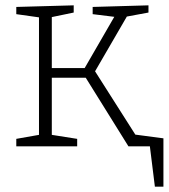

<svg xmlns="http://www.w3.org/2000/svg" viewBox="-20 -548 633 719"><path d="M41 0V-28L126 -43V-483L41 -495V-522L256 -528V-501L174 -484V-293H297L408 -485L327 -495V-522L536 -528V-501L455 -486L336 -281L488 -42L569 -27V0H461L301 -257H174V-43L269 -28V0ZM448 -49 592 -30V151H560L541 -2L466 0Z"/></svg>

Font: Bitter Light
Style: Regular
Weight: 300
Designer: Sol Matas, and Bitter project Authors
Foundry: Sol Matas
Version: Version 2.001